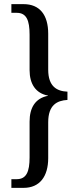

<svg xmlns="http://www.w3.org/2000/svg" viewBox="-20 -780 381 928"><path d="M35 128H94C172 128 213 73 213 -16V-189C213 -272 255 -294 306 -297V-337C255 -339 213 -362 213 -443V-617C213 -708 172 -760 94 -760H35V-718H61C108 -718 123 -682 123 -612V-441C123 -375 152 -329 212 -318V-317C150 -305 123 -259 123 -192V-19C123 49 108 86 61 86H35Z"/></svg>

Font: Noto Serif Bengali ExtraCondensed
Style: Regular
Weight: 400
Width: 2
Designer: Juan Bruce, Universal Thirst, Indian Type Foundry and the Monotype Design Team.
Foundry: Monotype Imaging Inc.
Version: Version 2.003